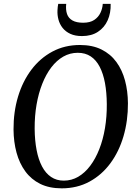

<svg xmlns="http://www.w3.org/2000/svg" viewBox="-20 -992 724 1022"><path d="M308.5 10.5Q242.5 10.5 194.2 -13.2Q146 -37 114.8 -79.8Q83.5 -122.5 68 -179.5Q52.5 -236.5 52 -302.5Q51.5 -396 76 -477.5Q100.5 -559 147 -620.8Q193.5 -682.5 259 -717.5Q324.5 -752.5 405.5 -752.5Q472 -752.5 520.2 -728.5Q568.5 -704.5 599.5 -662Q630.5 -619.5 645.5 -563.2Q660.5 -507 661 -442.5Q661.5 -349.5 637.5 -267.2Q613.5 -185 567.5 -122.8Q521.5 -60.5 456 -25Q390.5 10.5 308.5 10.5ZM319.5 -30.5Q361 -30.5 396.5 -51.2Q432 -72 460.2 -109.5Q488.5 -147 508.5 -198Q528.5 -249 538.8 -310Q549 -371 548.5 -437.5Q548 -500 538.8 -550Q529.5 -600 510.8 -636.2Q492 -672.5 463 -691.8Q434 -711 394 -711Q352.5 -711 317 -690.8Q281.5 -670.5 253.2 -633.5Q225 -596.5 205 -546Q185 -495.5 174.5 -434.8Q164 -374 164.5 -306.5Q165 -244.5 174.8 -193.5Q184.5 -142.5 203.8 -106Q223 -69.5 252 -50Q281 -30.5 319.5 -30.5ZM416.5 -800Q380 -800 354.5 -811.8Q329 -823.5 313.2 -843.5Q297.5 -863.5 291 -888.2Q284.5 -913 286 -938Q286.5 -948.5 287.5 -956.2Q288.5 -964 290 -971.5H332.5Q329 -940 336.8 -917.5Q344.5 -895 365.8 -883Q387 -871 422.5 -871Q459.5 -871 481.5 -885.8Q503.5 -900.5 514.5 -923.5Q525.5 -946.5 527 -971.5H569Q570.5 -923 553.2 -884.2Q536 -845.5 501.5 -822.8Q467 -800 416.5 -800Z"/></svg>

Font: Merriweather 72pt
Style: Italic
Weight: 400
Italic angle: -7.8°
Version: Version 2.101